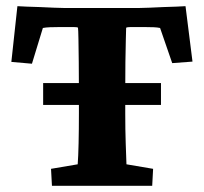

<svg xmlns="http://www.w3.org/2000/svg" viewBox="-20 -599 659 619"><path d="M578.1 -579.1 600.6 -400.4 535.2 -395.5 496.1 -508.8Q487.3 -510.7 475.6 -511.2Q463.9 -511.7 449.2 -511.7H418Q409.2 -511.7 399.9 -511.7Q390.6 -511.7 386.7 -509.8Q386.7 -503.9 385.7 -473.1Q384.8 -442.4 384.3 -399.4Q383.8 -356.4 383.8 -310.5V-233.4Q383.8 -180.7 385.3 -137.2Q386.7 -93.8 387.7 -69.3L473.6 -54.7L470.7 0H147.5L144.5 -54.7L230.5 -69.3Q232.4 -93.8 233.4 -137.2Q234.4 -180.7 234.4 -233.4V-310.5Q234.4 -356.4 233.9 -399.4Q233.4 -442.4 232.9 -473.1Q232.4 -503.9 231.4 -509.8Q228.5 -511.7 218.8 -511.7Q209 -511.7 201.2 -511.7H168.9Q154.3 -511.7 141.1 -511.2Q127.9 -510.7 118.2 -508.8L83 -393.6L16.6 -399.4L36.1 -579.1Q46.9 -578.1 66.4 -577.6Q85.9 -577.1 108.9 -576.2Q131.8 -575.2 153.3 -574.2Q174.8 -573.2 188.5 -573.2H426.8Q440.4 -573.2 461.9 -574.2Q483.4 -575.2 506.3 -576.2Q529.3 -577.1 548.3 -577.6Q567.4 -578.1 578.1 -579.1ZM119.1 -260.7V-331.1H499V-260.7Z"/></svg>

Font: Crimson Pro ExtraBold
Style: Regular
Weight: 800
Designer: Jacques Le Bailly
Foundry: Baron von Fonthausen
Version: Version 1.003